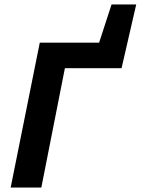

<svg xmlns="http://www.w3.org/2000/svg" viewBox="-20 -844 633 864"><path d="M28 0 159 -652H426L482 -824H593L527 -537H272L166 0Z"/></svg>

Font: Source Sans 3
Style: Bold Italic
Weight: 700
Italic angle: -11°
Designer: Paul D. Hunt
Foundry: Adobe
Version: Version 3.052;hotconv 1.1.0;makeotfexe 2.6.0